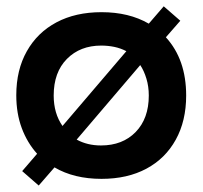

<svg xmlns="http://www.w3.org/2000/svg" viewBox="-20 -548 632 599"><path d="M100.8 30.8 49.2 -14.2 95.8 -68.3Q65 -102.5 47.9 -148.3Q30.8 -194.2 30.8 -250.8Q30.8 -330 63.8 -388.3Q96.7 -446.7 156.2 -478.3Q215.8 -510 296.7 -510Q382.5 -510 444.2 -474.2L490.8 -528.3L542.5 -483.3L497.5 -431.7Q560.8 -362.5 560.8 -250Q560.8 -170.8 528.3 -112.1Q495.8 -53.3 436.7 -21.7Q377.5 10 296.7 10Q210.8 10 150 -25.8ZM175 -155 374.2 -388.3Q356.7 -397.5 336.7 -401.7Q316.7 -405.8 295.8 -405.8Q230 -405.8 188.8 -364.2Q147.5 -322.5 147.5 -250Q147.5 -194.2 175 -155ZM295 -94.2Q362.5 -94.2 403.3 -136.2Q444.2 -178.3 444.2 -250Q444.2 -278.3 436.7 -302.9Q429.2 -327.5 417.5 -345L219.2 -112.5Q252.5 -94.2 295 -94.2Z"/></svg>

Font: Funnel Display Light SemiBold
Style: Regular
Weight: 600
Version: Version 1.000